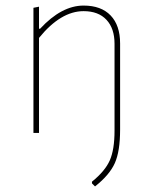

<svg xmlns="http://www.w3.org/2000/svg" viewBox="-20 -477 545 689"><path d="M120 -453V-374H124Q201 -457 280 -457Q343 -457 377 -421.5Q411 -386 411 -321V-12Q411 66 392 108.5Q373 151 321 192L310 181V175Q357 137 374 98.5Q391 60 391 -8V-320Q391 -375 362 -406Q333 -437 280 -437Q198 -437 120 -341V0H100V-449Z"/></svg>

Font: Alegreya Sans Thin
Style: Regular
Weight: 100
Designer: Juan Pablo del Peral
Foundry: Huerta Tipografica
Version: Version 2.007